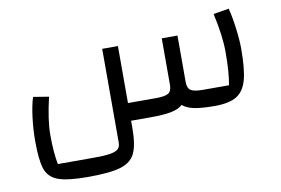

<svg xmlns="http://www.w3.org/2000/svg" viewBox="-75 -595 1407 962"><g transform="rotate(-10 628.5 -114.0)"><path d="M1167 -259Q1167 -156 1152 -101.5Q1137 -47 1099 -23.5Q1061 0 987 0Q922 0 884 -7.5Q846 -15 824 -34Q803 -15 764.5 -7.5Q726 0 661 0H561V36Q561 122 541 164.5Q521 207 467 223.5Q413 240 300 240Q195 240 147.5 222Q100 204 85 158.5Q70 113 70 16Q70 -41 77.5 -101.5Q85 -162 98 -203L177 -190Q150 -75 150 -1Q150 91 162 150H345Q398 150 427 145.5Q456 141 468.5 130Q481 119 481 97V-380H561V-90H706Q750 -90 767 -101Q784 -112 784 -143V-380H864V-143Q864 -112 881 -101Q898 -90 942 -90H1075Q1087 -153 1087 -256Q1087 -340 1061 -455L1140 -468Q1151 -427 1159 -365.5Q1167 -304 1167 -259Z"/></g></svg>

Font: Changa
Style: Regular
Weight: 400
Designer: Eduardo Rodriguez Tunni
Foundry: Eduardo Rodriguez Tunni
Version: Version 2.002; ttfautohint (v1.5.10-5e6f)